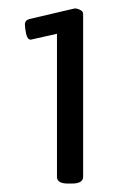

<svg xmlns="http://www.w3.org/2000/svg" viewBox="-20 -783 320 455"><path d="M141 -348Q115 -348 115 -364V-703L53 -689Q45 -689 42 -702.5Q39 -716 39 -725Q39 -735 50 -738L157 -763Q163 -763 170 -759.5Q177 -756 177 -750V-364Q177 -348 150 -348Z"/></svg>

Font: Asap Condensed Medium
Style: Regular
Weight: 500
Width: 3
Designer: Pablo Cosgaya
Foundry: Omnibus-Type
Version: Version 3.001; ttfautohint (v1.8.4.7-5d5b)